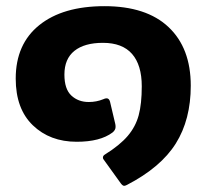

<svg xmlns="http://www.w3.org/2000/svg" viewBox="-20 -515 670 623"><path d="M383 88Q378 88 372 80L318 5Q314 1 314 -4Q314 -10 321 -14Q369 -44 394.5 -74Q420 -104 430 -141Q440 -178 440 -235Q440 -304 408.5 -340Q377 -376 314 -376Q254 -376 221.5 -350Q189 -324 189 -273Q189 -226 211.5 -205Q234 -184 268 -184Q293 -184 315 -193Q321 -196 326 -196Q334 -196 337 -185L354 -113Q355 -109 355 -103Q355 -93 345 -85Q305 -55 229 -55Q142 -55 86.5 -108.5Q31 -162 31 -260Q31 -372 107.5 -433.5Q184 -495 319 -495Q455 -495 527 -427Q599 -359 599 -237Q599 -127 550.5 -49.5Q502 28 392 85Q386 88 383 88Z"/></svg>

Font: Mitr Medium
Style: Regular
Weight: 500
Designer: Thanarat Vachiruckul
Foundry: Cadson Demak
Version: Version 1.002